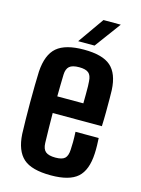

<svg xmlns="http://www.w3.org/2000/svg" viewBox="-118 -835 669 911"><g transform="rotate(15 217.0 -380.0)"><path d="M223.5 8.5Q128.5 8.5 87.8 -28Q47 -64.5 42 -145.5Q41 -175.5 40.2 -216.2Q39.5 -257 39.5 -301Q39.5 -345 40.2 -385Q41 -425 42 -453Q47.5 -537 89.5 -572.8Q131.5 -608.5 222 -608.5Q313.5 -608.5 354 -573Q394.5 -537.5 398.5 -457.5Q399 -445.5 399.2 -415.8Q399.5 -386 399.2 -349Q399 -312 397.5 -279.5H156Q156 -244.5 156.8 -208.2Q157.5 -172 158.5 -133Q159.5 -103 174.5 -90.8Q189.5 -78.5 223 -78.5Q255.5 -78.5 268.8 -90.8Q282 -103 283.5 -133.5Q284.5 -148.5 284.8 -170.8Q285 -193 283.5 -221.5H397.5Q398.5 -210 399 -186Q399.5 -162 398.5 -145.5Q394.5 -63 354.2 -27.2Q314 8.5 223.5 8.5ZM156.5 -361.5H284.5Q285 -384 285 -406.2Q285 -428.5 284.8 -445.5Q284.5 -462.5 283.5 -469.5Q282 -498.5 267.8 -510.2Q253.5 -522 222 -522Q187.5 -522 173.5 -509.2Q159.5 -496.5 158.5 -469.5Q158 -442 157.2 -415Q156.5 -388 156.5 -361.5ZM184.5 -640 274.5 -768H359.5L265 -640Z"/></g></svg>

Font: Big Shoulders Text Thin
Style: Bold
Weight: 700
Version: Version 2.002